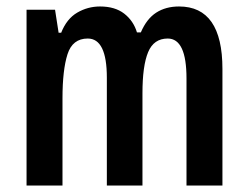

<svg xmlns="http://www.w3.org/2000/svg" viewBox="-20 -573 767 593"><path d="M533 -553Q667 -553 667 -360V0H556V-331Q556 -454 498 -454Q455 -454 437.5 -412Q420 -370 420 -285V0H310V-333Q310 -454 251 -454Q204 -454 188.5 -405.5Q173 -357 173 -269V0H62V-543H150L161 -472H169Q186 -515 218.5 -534Q251 -553 289 -553Q335 -553 363.5 -531Q392 -509 403 -473H415Q433 -515 462.5 -534Q492 -553 533 -553Z"/></svg>

Font: Noto Sans Malayalam ExtraCondensed SemiBold
Style: Regular
Weight: 600
Width: 2
Designer: Jelle Bosma - Monotype Design Team
Foundry: Monotype Imaging Inc.
Version: Version 2.104; ttfautohint (v1.8.4.7-5d5b)